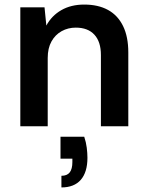

<svg xmlns="http://www.w3.org/2000/svg" viewBox="-20 -553 650 841"><path d="M69 0V-521H175L183 -441Q206 -484 248.5 -508.5Q291 -533 349 -533Q410 -533 453 -509.5Q496 -486 519 -439Q542 -392 542 -323V0H422V-312Q422 -370 393.5 -401Q365 -432 312 -432Q278 -432 250 -416.5Q222 -401 205.5 -371.5Q189 -342 189 -299V0ZM249 268V217Q274 217 285.5 202Q297 187 297 157V142H245V46H349Q357 70 360 94Q363 118 363 138Q363 201 334 234.5Q305 268 249 268Z"/></svg>

Font: DM Sans 10pt SemiBold
Style: Regular
Weight: 600
Version: Version 4.004;gftools[0.9.30]